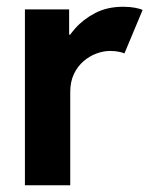

<svg xmlns="http://www.w3.org/2000/svg" viewBox="-20 -551 444 571"><path d="M54.1 0V-523.1H185.6V-447.9H200.4L167.1 -412.3Q179.3 -438.8 203.3 -466.1Q227.4 -493.5 263.1 -512.2Q298.8 -530.9 346.4 -530.9Q366 -530.9 381.7 -527.9Q397.4 -524.9 404.1 -521.3L350.1 -392.2Q345.5 -394.5 333.7 -397Q321.9 -399.5 307.3 -399.5Q287.9 -399.5 267.1 -391.9Q246.3 -384.3 228.6 -369.1Q210.8 -353.9 199.8 -330.9Q188.9 -307.9 188.9 -277.1V0Z"/></svg>

Font: Reddit Sans
Style: Regular
Weight: 400
Designer: Stephen Hutchings
Foundry: Reddit
Version: Version 1.014